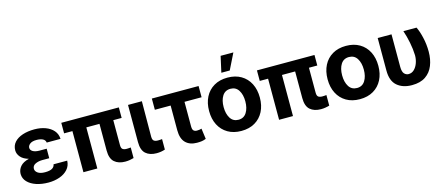

<svg xmlns="http://www.w3.org/2000/svg" viewBox="-52 -1368 4521 1961"><g transform="rotate(-15 2208.0 -388.0)"><path d="M269.5 -329.1H346.2V-228.5H269.5Q229.5 -228 198 -212.4Q166.5 -196.8 166.5 -163.6Q166.5 -138.2 192.9 -119.6Q219.2 -101.1 268.6 -101.1Q318.8 -101.1 343.8 -115.5Q368.7 -129.9 372.6 -157.2H517.1Q515.1 -102.5 481.2 -65.2Q447.3 -27.8 393.1 -9Q338.9 9.8 276.4 9.8Q204.6 9.8 147.2 -9.5Q89.8 -28.8 56.2 -64.5Q22.5 -100.1 22 -148.4Q22.5 -192.4 51.5 -226.8Q80.6 -261.2 143.6 -276.4Q86.4 -292.5 58.8 -325.2Q31.2 -357.9 31.2 -395Q31.2 -445.8 62.7 -481Q94.2 -516.1 149.4 -534.4Q204.6 -552.7 275.4 -552.7Q339.8 -552.7 391.6 -533.4Q443.4 -514.2 474.9 -477.8Q506.3 -441.4 508.8 -389.6H362.8Q359.4 -417 333.7 -429.7Q308.1 -442.4 267.6 -442.4Q222.7 -442.4 199.5 -424.8Q176.3 -407.2 175.8 -383.3Q176.3 -358.9 200.7 -344.2Q225.1 -329.6 269.5 -329.1Z M1167 -545.9V-434.6H1078.6V-170.4Q1078.6 -138.2 1093 -127.2Q1107.4 -116.2 1136.2 -116.2Q1148.9 -116.2 1159.7 -117.2Q1170.4 -118.2 1178.7 -119.1V-7.3Q1160.2 -2 1137.7 2.2Q1115.2 6.3 1088.9 6.3Q1017.1 6.3 974.9 -30.5Q932.6 -67.4 932.6 -152.8V-434.6H793.5V0H646.5V-434.6H558.6V-545.9Z M1264.2 -545.9H1410.6L1408.7 -170.4Q1409.2 -138.2 1423.8 -127.2Q1438.5 -116.2 1466.8 -116.2Q1480.5 -116.2 1491 -117.2Q1501.5 -118.2 1509.8 -119.1V-8.3Q1490.7 -1.5 1467.8 2.4Q1444.8 6.3 1419.9 6.3Q1348.1 6.3 1306.2 -30.5Q1264.2 -67.4 1264.2 -152.8Z M2010.3 -545.9V-427.2H1829.6V-165Q1830.1 -133.3 1842.8 -121.8Q1855.5 -110.4 1877.4 -110.4Q1893.6 -110.4 1904.1 -112.5Q1914.6 -114.7 1926.3 -117.7L1941.4 -5.9Q1918.9 3.4 1897.2 6.6Q1875.5 9.8 1846.7 9.8Q1769.5 9.8 1726.3 -33.7Q1683.1 -77.1 1683.1 -166.5V-427.2H1516.1V-545.9Z M2315.9 10.7Q2233.4 10.7 2173.1 -24.7Q2112.8 -60.1 2080.3 -123.3Q2047.9 -186.5 2047.9 -270.5Q2047.9 -355 2080.3 -418.5Q2112.8 -481.9 2173.1 -517.3Q2233.4 -552.7 2315.9 -552.7Q2398.9 -552.7 2459.2 -517.3Q2519.5 -481.9 2552 -418.5Q2584.5 -355 2584.5 -270.5Q2584.5 -186.5 2552 -123.3Q2519.5 -60.1 2459.2 -24.7Q2398.9 10.7 2315.9 10.7ZM2316.9 -107.4Q2373 -107.4 2402.1 -153.8Q2431.2 -200.2 2431.2 -271.5Q2431.2 -342.8 2402.1 -388.7Q2373 -434.6 2316.9 -434.6Q2259.8 -434.6 2230.7 -388.7Q2201.7 -342.8 2201.7 -271.5Q2201.7 -200.2 2230.7 -153.8Q2259.8 -107.4 2316.9 -107.4ZM2270 -616.7 2307.6 -785.6H2442.4L2358.9 -616.7Z M3235.8 -545.9V-434.6H3147.5V-170.4Q3147.5 -138.2 3161.9 -127.2Q3176.3 -116.2 3205.1 -116.2Q3217.8 -116.2 3228.5 -117.2Q3239.3 -118.2 3247.6 -119.1V-7.3Q3229 -2 3206.5 2.2Q3184.1 6.3 3157.7 6.3Q3085.9 6.3 3043.7 -30.5Q3001.5 -67.4 3001.5 -152.8V-434.6H2862.3V0H2715.3V-434.6H2627.4V-545.9Z M3568.8 10.7Q3486.3 10.7 3426 -24.7Q3365.7 -60.1 3333.3 -123.3Q3300.8 -186.5 3300.8 -270.5Q3300.8 -355 3333.3 -418.5Q3365.7 -481.9 3426 -517.3Q3486.3 -552.7 3568.8 -552.7Q3651.9 -552.7 3712.2 -517.3Q3772.5 -481.9 3804.9 -418.5Q3837.4 -355 3837.4 -270.5Q3837.4 -186.5 3804.9 -123.3Q3772.5 -60.1 3712.2 -24.7Q3651.9 10.7 3568.8 10.7ZM3569.8 -107.4Q3626 -107.4 3655 -153.8Q3684.1 -200.2 3684.1 -271.5Q3684.1 -342.8 3655 -388.7Q3626 -434.6 3569.8 -434.6Q3512.7 -434.6 3483.6 -388.7Q3454.6 -342.8 3454.6 -271.5Q3454.6 -200.2 3483.6 -153.8Q3512.7 -107.4 3569.8 -107.4Z M3904.3 -545.9H4050.3V-201.7Q4050.8 -148.4 4070.1 -128.4Q4089.4 -108.4 4114.7 -108.4Q4149.4 -108.4 4174.6 -133.1Q4199.7 -157.7 4213.4 -196.3Q4227.1 -234.9 4227.1 -277.3Q4225.1 -342.3 4210.9 -413.6Q4196.8 -484.9 4175.8 -545.9H4314.9Q4337.4 -501 4354.5 -428Q4371.6 -355 4371.6 -277.3Q4371.6 -196.8 4345.7 -131.6Q4319.8 -66.4 4264.2 -28.3Q4208.5 9.8 4119.6 9.8Q4022.5 9.8 3963.1 -41.5Q3903.8 -92.8 3904.3 -203.1Z"/></g></svg>

Font: Inter Tight
Style: Bold
Weight: 700
Designer: Rasmus Andersson
Foundry: rsms
Version: Version 3.004; ttfautohint (v1.8.4.7-5d5b)